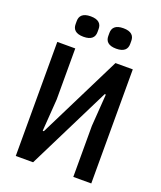

<svg xmlns="http://www.w3.org/2000/svg" viewBox="-162 -1003 924 1104"><g transform="rotate(20 300.0 -451.0)"><path d="M69 0H175L428 -509H435L421 -312V0H531V-698H425L172 -189H165L179 -386V-698H69ZM200 -777C249 -777 267 -799 267 -830V-849C267 -880 249 -902 200 -902C151 -902 133 -880 133 -849V-830C133 -799 151 -777 200 -777ZM400 -777C449 -777 467 -799 467 -830V-849C467 -880 449 -902 400 -902C351 -902 333 -880 333 -849V-830C333 -799 351 -777 400 -777Z"/></g></svg>

Font: IBM Mono Medium
Style: Regular
Weight: 500
Monospace: yes
Designer: Mike Abbink, Paul van der Laan, Pieter van Rosmalen
Foundry: Bold Monday
Version: Version 2.3